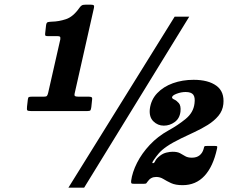

<svg xmlns="http://www.w3.org/2000/svg" viewBox="-20 -798 1040 842"><path d="M98.5 -330.5 102 -361Q103 -370.5 106.5 -372.2Q110 -374 119.5 -374H171Q182 -374 185.2 -377Q188.5 -380 191 -390L244.5 -625.5Q245.5 -634.5 243 -637Q240.5 -639.5 232 -639.5H190.5Q183 -639.5 180 -641.2Q177 -643 178 -651L182 -687Q183.5 -699.5 190.2 -701Q197 -702.5 207.5 -703Q238 -703.5 269.5 -714Q301 -724.5 328.5 -764Q333.5 -771 338.5 -774.2Q343.5 -777.5 355.5 -777.5H378Q387.5 -777.5 390.8 -775Q394 -772.5 392 -763.5L308 -391Q305 -379 309 -376.5Q313 -374 325.5 -374H369.5Q377 -374 381 -372Q385 -370 384 -362L380.5 -328.5Q379 -317.5 376.5 -314.2Q374 -311 363 -311H116Q103 -311 100 -314Q97 -317 98.5 -330.5ZM746 -725H810L349 25H280ZM931.5 -145Q914.5 -67.5 876.8 -26.8Q839 14 781 14Q749.5 14 730.2 5Q711 -4 696.5 -13Q682 -22 665 -22Q641 -22 627.5 -2Q623 4 621.5 6Q620 8 610 8H567.5Q558.5 8 556.5 6Q554.5 4 555 -4.5Q560 -42.5 581 -84Q602 -125.5 637 -162.8Q672 -200 718 -225.5Q760 -248.5 794.2 -276.5Q828.5 -304.5 833 -344.5Q836.5 -371 827.5 -382.8Q818.5 -394.5 794 -394.5Q774.5 -394.5 754.8 -387Q735 -379.5 734.5 -371Q734 -366 744.2 -361.5Q754.5 -357 764.2 -345.8Q774 -334.5 771.5 -309Q768 -278.5 746.2 -262.8Q724.5 -247 698.5 -247Q672 -247 652.8 -265.8Q633.5 -284.5 637 -319.5Q642 -360.5 669.2 -389.2Q696.5 -418 738.2 -433Q780 -448 829 -448Q893.5 -448 929.2 -421.8Q965 -395.5 959.5 -341.5Q956.5 -312.5 937.8 -290Q919 -267.5 891.2 -250.2Q863.5 -233 832.8 -218.8Q802 -204.5 775 -191.5Q735 -172 711.5 -155.8Q688 -139.5 675.5 -124.5Q664.5 -111.5 654.8 -97.2Q645 -83 649.5 -82.5Q656 -81 660.8 -92Q665.5 -103 683 -116Q695.5 -125.5 710.5 -129Q725.5 -132.5 737 -132.5Q758 -132.5 769.8 -126Q781.5 -119.5 792.5 -113Q803.5 -106.5 821.5 -106.5Q842.5 -106.5 855.2 -116.8Q868 -127 873 -145Q875 -154.5 876.5 -156.2Q878 -158 889 -158H921Q931 -158 932.2 -156.2Q933.5 -154.5 931.5 -145Z"/></svg>

Font: Besley* Narrow Fatface
Style: Italic
Weight: 900
Width: 4
Italic angle: -13°
Designer: Owen Earl
Foundry: indestructible type*
Version: Version 3.000; ttfautohint (v1.8.3)